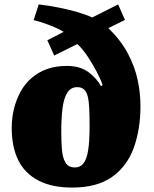

<svg xmlns="http://www.w3.org/2000/svg" viewBox="-20 -833 696 868"><path d="M306 15Q215 15 153.5 -17Q92 -49 62.5 -109Q33 -169 33 -254Q33 -301 43.5 -342.5Q54 -384 73.5 -419.5Q93 -455 123.5 -481Q154 -507 193 -521Q232 -535 282 -535Q343 -535 381 -506Q419 -477 436 -444L444 -448Q435 -475 417 -509Q399 -543 377 -576.5Q355 -610 330 -634L225 -582L194 -651L268 -689Q248 -701 225.5 -710.5Q203 -720 180 -728Q157 -736 132 -742L155 -813Q199 -808 244.5 -799Q290 -790 329.5 -778.5Q369 -767 397 -754L514 -813L545 -743L470 -706Q528 -649 559 -589.5Q590 -530 602.5 -471Q615 -412 615 -354Q615 -249 585 -165.5Q555 -82 487 -33.5Q419 15 306 15ZM319 -76Q343 -76 357.5 -94.5Q372 -113 378.5 -153.5Q385 -194 385 -262Q385 -308 383.5 -342Q382 -376 376.5 -397.5Q371 -419 359.5 -429Q348 -439 329 -439Q300 -439 284 -413.5Q268 -388 262.5 -342.5Q257 -297 257 -237Q257 -194 260 -157Q263 -120 276 -98Q289 -76 319 -76Z"/></svg>

Font: Literata Black
Style: Italic
Weight: 900
Italic angle: -2°
Designer: Latin by Veronika Burian and Jose Scaglione. Greek by Irene Vlachou. Cyrillic by Vera Evstafieva
Foundry: TypeTogether
Version: Version 3.002